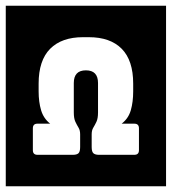

<svg xmlns="http://www.w3.org/2000/svg" viewBox="-40 -626 596 666"><path d="M536 -606V20H-20V-606ZM94 -309Q94 -272.5 102.5 -243.8Q111 -215 134 -197H90Q74 -197 74 -181V-105Q74 -89 90 -89H213Q226 -89 232 -94.2Q238 -99.5 238 -116V-160Q238 -174 232.5 -183Q227 -192 221.5 -203.5Q216 -215 216 -236V-338Q216 -382 258 -382Q300 -382 300 -338V-236Q300 -215 294.5 -203.5Q289 -192 283.5 -183Q278 -174 278 -160V-116Q278 -99.5 284.2 -94.2Q290.5 -89 303 -89H426Q442 -89 442 -105V-181Q442 -197 426 -197H382Q405.5 -215 413.8 -243.8Q422 -272.5 422 -309V-336Q422 -416.5 382.2 -456.8Q342.5 -497 268 -497H248Q174 -497 134 -456.8Q94 -416.5 94 -336Z"/></svg>

Font: Honk Rounded
Style: Regular
Weight: 400
Designer: Noopur Datye & Yesha Goshar
Foundry: Ek Type
Version: Version 1.000